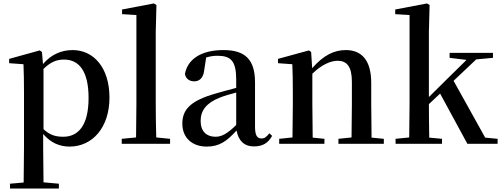

<svg xmlns="http://www.w3.org/2000/svg" viewBox="-20 -833 2905 1112"><path d="M383 16C514 16 614 -93 614 -268C614 -440 523 -543 401 -543C338 -543 277 -519 229 -462L223 -532L210 -541L33 -492V-467L116 -461C118 -412 119 -366 119 -299V19L117 224L38 231V259H321V231L232 223L230 19V-57C275 -4 328 16 383 16ZM232 -434C276 -477 312 -488 351 -488C437 -488 493 -422 493 -266C493 -100 429 -41 346 -41C302 -41 268 -51 232 -85Z M767 0H965V-29L885 -37C883 -98 882 -172 882 -232V-647L886 -804L871 -813L687 -778V-751L770 -746V-232L768 -37L685 -29V0Z M1451 15C1500 15 1533 -4 1556 -46L1540 -61C1522 -38 1511 -31 1495 -31C1470 -31 1457 -47 1457 -100V-356C1457 -488 1400 -543 1274 -543C1145 -543 1066 -490 1051 -404C1057 -376 1077 -362 1105 -362C1134 -362 1158 -380 1163 -428L1174 -500C1197 -507 1218 -510 1239 -510C1317 -510 1348 -480 1348 -372V-324C1307 -313 1264 -302 1228 -291C1084 -250 1036 -199 1036 -117C1036 -33 1095 16 1177 16C1252 16 1294 -16 1350 -77C1361 -19 1393 15 1451 15ZM1348 -109C1293 -55 1261 -41 1228 -41C1177 -41 1142 -71 1142 -133C1142 -194 1177 -238 1254 -268C1279 -278 1313 -288 1348 -297Z M2015 0H2203V-29L2132 -36L2130 -232V-353C2130 -486 2073 -543 1983 -543C1917 -543 1855 -515 1788 -438L1782 -532L1769 -541L1590 -492V-467L1673 -461C1675 -412 1676 -368 1676 -301V-232L1674 -37L1597 -29V0H1859V-29L1791 -36L1789 -232V-406C1845 -461 1898 -481 1935 -481C1988 -481 2018 -449 2018 -359V-232L2016 -37L1940 -29V0Z M2584 -498 2682 -486 2567 -373 2464 -271V-647L2468 -804L2453 -813L2269 -778V-751L2352 -746V-232L2350 -37L2271 -29V0H2540V-29L2466 -36C2465 -91 2464 -172 2464 -230L2529 -291L2687 0H2862V-29L2790 -36L2607 -365L2738 -489L2835 -498V-527H2584Z"/></svg>

Font: Noto Serif SC SemiBold
Style: Regular
Weight: 600
Designer: Ryoko NISHIZUKA 西塚涼子 (kana & ideographs); Frank Grießhammer (Latin, Greek & Cyrillic); Wenlong ZHANG 张文龙 (bopomofo); San
Foundry: Adobe
Version: Version 2.001;hotconv 1.1.0;makeotfexe 2.6.0